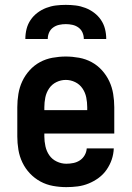

<svg xmlns="http://www.w3.org/2000/svg" viewBox="-20 -760 540 788"><path d="M252 8Q225 8 197.5 3Q170 -2 146 -15Q122 -28 103 -48Q84 -68 72 -93Q60 -118 55.5 -145.5Q51 -173 51 -200V-320Q51 -347 55.5 -374.5Q60 -402 71.5 -426.5Q83 -451 101.5 -471.5Q120 -492 144 -505Q168 -518 195.5 -523Q223 -528 250 -528Q277 -528 304.5 -523Q332 -518 356 -505Q380 -492 398.5 -471.5Q417 -451 428.5 -426.5Q440 -402 444.5 -374.5Q449 -347 449 -320V-212H162V-200Q162 -180 166.5 -159.5Q171 -139 182.5 -122.5Q194 -106 213 -97Q232 -88 252 -88Q267 -88 281.5 -91Q296 -94 308 -102Q320 -110 327.5 -123Q335 -136 336 -151H447Q446 -127 438.5 -105Q431 -83 417.5 -63.5Q404 -44 385 -30Q366 -16 344 -7Q322 2 299 5Q276 8 252 8ZM162 -308H338V-320Q338 -340 334 -360Q330 -380 318.5 -397Q307 -414 288.5 -423Q270 -432 250 -432Q230 -432 211.5 -423Q193 -414 181.5 -397Q170 -380 166 -360Q162 -340 162 -320ZM84 -600Q84 -621 89 -641Q94 -661 105.5 -678Q117 -695 133.5 -707.5Q150 -720 169.5 -727.5Q189 -735 209 -737.5Q229 -740 250 -740Q271 -740 291 -737.5Q311 -735 330.5 -727.5Q350 -720 366.5 -707.5Q383 -695 394.5 -678Q406 -661 411 -641Q416 -621 416 -600H324Q324 -614 318.5 -626.5Q313 -639 302 -647Q291 -655 277.5 -658Q264 -661 250 -661Q236 -661 222.5 -658Q209 -655 198 -647Q187 -639 181.5 -626.5Q176 -614 176 -600Z"/></svg>

Font: Zed Mono
Style: Bold
Weight: 700
Monospace: yes
Designer: Belleve Invis
Foundry: Belleve Invis
Version: Version 1.0.0; ttfautohint (v1.8.4)